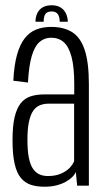

<svg xmlns="http://www.w3.org/2000/svg" viewBox="-20 -704 398 728"><path d="M148 4Q175 4 195.5 -1.5Q216 -7 230.8 -15.5Q245.5 -24 254.8 -33.5Q264 -43 267.5 -52L272.5 0H317V-384Q317 -467 301.2 -514.5Q285.5 -562 253.8 -582Q222 -602 174 -602Q142.5 -602 117.2 -592Q92 -582 73.8 -558.8Q55.5 -535.5 44.5 -496.2Q33.5 -457 30.5 -398L86 -391Q89.5 -455 100.5 -492Q111.5 -529 130 -545Q148.5 -561 174 -561Q202.5 -561 221.8 -544Q241 -527 251.2 -488.5Q261.5 -450 261.5 -385V-346H146.5Q118 -346 95.5 -338.5Q73 -331 58 -311.8Q43 -292.5 35.2 -259Q27.5 -225.5 27.5 -172Q27.5 -117.5 35.5 -82.8Q43.5 -48 59.2 -29.2Q75 -10.5 97.2 -3.2Q119.5 4 148 4ZM161.5 -36.5Q145 -36.5 131 -42.2Q117 -48 106.2 -62.5Q95.5 -77 89.8 -104Q84 -131 84 -174.5Q84 -217 90.2 -244.2Q96.5 -271.5 107.2 -285.8Q118 -300 132.8 -305.5Q147.5 -311 165 -311H261V-93Q256.5 -80.5 243.8 -67.2Q231 -54 210.2 -45.2Q189.5 -36.5 161.5 -36.5ZM176 -684Q155 -684 141.2 -675.8Q127.5 -667.5 121 -653Q114.5 -638.5 114.5 -621.5H145.5Q145.5 -634 148.2 -642.8Q151 -651.5 157.5 -656Q164 -660.5 176 -660.5Q186.5 -660.5 193 -656.2Q199.5 -652 203 -643.2Q206.5 -634.5 206.5 -621.5H237Q237 -638.5 230 -653Q223 -667.5 209.5 -675.8Q196 -684 176 -684Z"/></svg>

Font: Anybody Condensed Light
Style: Regular
Weight: 300
Width: 3
Designer: Tyler Finck
Foundry: Etcetera Type Company
Version: Version 1.113;gftools[0.9.25]